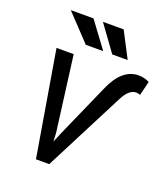

<svg xmlns="http://www.w3.org/2000/svg" viewBox="-133 -813 794 908"><g transform="rotate(20 264.5 -359.5)"><path d="M64.5 0ZM200.2 -149.4 202.1 -106.9 223.6 -158.2 340.8 -422.9Q390.6 -539.1 474.6 -539.1Q503.9 -539.1 529.3 -525.9L511.7 -454.6Q501 -459 491.7 -459Q455.6 -459 427.2 -403.8L220.2 0H153.3L64.5 -528.3H150.9ZM277.3 -589.4H189.5L66.9 -719.2H181.2ZM400.4 -589.4H322.8L228.5 -719.2H333Z"/></g></svg>

Font: Roboto
Style: Italic
Weight: 400
Italic angle: -12°
Designer: Google
Version: Version 2.134; 2016; ttfautohint (v1.6)